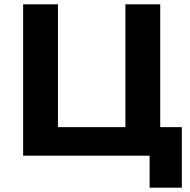

<svg xmlns="http://www.w3.org/2000/svg" viewBox="-20 -720 881 888"><path d="M87 0V-700H248V-132H560V-700H721V-132H821V148H672V0H560Z"/></svg>

Font: Montserrat
Style: Bold
Weight: 700
Designer: Julieta Ulanovsky
Foundry: Julieta Ulanovsky
Version: Version 9.000; ttfautohint (v1.8.4.7-5d5b)